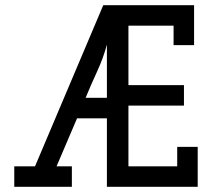

<svg xmlns="http://www.w3.org/2000/svg" viewBox="-20 -720 817 740"><path d="M257 0V-79H198Q218 -126 237.5 -171.5Q257 -217 277 -264H392V0H742V-154H663V-79H475V-313H689V-392H475V-621H649V-546H728V-700H378Q312 -544 246.5 -389.5Q181 -235 115 -79H35V0ZM392 -548V-343H310Q331 -394 354.5 -445Q378 -496 392 -548Z"/></svg>

Font: Josefin Slab Thin
Style: Bold
Weight: 700
Version: Version 2.000